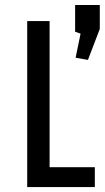

<svg xmlns="http://www.w3.org/2000/svg" viewBox="-20 -755 423 775"><path d="M362.8 0H89.8V-669.9H180.2V-80.1H362.8ZM382.8 -638.2 335 -513.2 285.2 -522 305.2 -619.1 283.2 -627V-734.9H382.8Z"/></svg>

Font: Unica One
Style: Bold
Weight: 400
Designer: Eduardo Rodriguez Tunni
Foundry: Eduardo Rodriguez Tunni
Version: Version 1.001